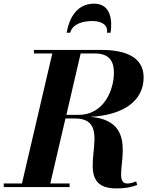

<svg xmlns="http://www.w3.org/2000/svg" viewBox="-58 -1023 844 1050"><path d="M527 -844H546.5C556.5 -905 551.5 -1003 456.5 -1003C351.5 -1003 316.5 -905 306.5 -844H326C339 -893 396 -908 446.5 -908C497 -908 534 -887 527 -844ZM-37.5 -19.5V0H322.5V-19.5H217L300 -375H352.5C598.5 -375 299.5 7.5 577.5 7.5C623 7.5 656.5 2 692.5 -11.5L686.5 -31C671 -25 656.5 -19.5 638 -19.5C529 -19.5 748 -358.5 436.5 -384C615 -393.5 727.5 -469.5 727.5 -600C727.5 -710.5 628.5 -750 497.5 -750H127.5V-730.5H228L62 -19.5ZM462.5 -730.5C550.5 -730.5 565 -674 565 -625C565 -536 513.5 -395 372.5 -395H305L383 -730.5Z"/></svg>

Font: Bodoni* 11pt
Style: Bold Italic
Weight: 700
Italic angle: -13°
Version: Version 2.3